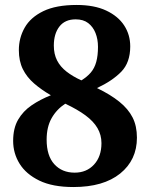

<svg xmlns="http://www.w3.org/2000/svg" viewBox="-20 -744 605 774"><path d="M276 10Q192 10 138.5 -16Q85 -42 59 -84Q33 -126 33 -176Q33 -227 53 -261.5Q73 -296 107.5 -319.5Q142 -343 185 -360Q147 -382 117.5 -407.5Q88 -433 72 -465.5Q56 -498 56 -542Q56 -591 79.5 -632.5Q103 -674 154.5 -699Q206 -724 289 -724Q360 -724 408 -701.5Q456 -679 480.5 -641.5Q505 -604 505 -557Q505 -492 469 -455Q433 -418 371 -389Q425 -363 461 -334Q497 -305 514.5 -270.5Q532 -236 532 -189Q532 -99 464.5 -44.5Q397 10 276 10ZM281 -48Q329 -48 359 -80.5Q389 -113 389 -167Q389 -200 373 -227.5Q357 -255 324.5 -279Q292 -303 243 -326Q208 -303 188 -267.5Q168 -232 168 -181Q168 -116 199 -82Q230 -48 281 -48ZM308 -420Q331 -434 346 -451.5Q361 -469 368 -494.5Q375 -520 375 -555Q375 -586 365 -611Q355 -636 335.5 -651Q316 -666 285 -666Q242 -666 219.5 -637Q197 -608 197 -560Q197 -526 210 -500.5Q223 -475 248 -455.5Q273 -436 308 -420Z"/></svg>

Font: Noto Serif Myanmar
Style: Regular
Weight: 400
Designer: Ben Mitchell and the Monotype Design Team
Foundry: Monotype Imaging Inc.
Version: Version 2.106